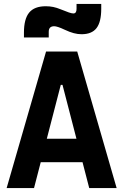

<svg xmlns="http://www.w3.org/2000/svg" viewBox="-20 -955 626 975"><path d="M13.7 0 213.9 -693.4H372.1L572.3 0H433.1L297.4 -523.9H288.6L152.8 0ZM114.7 -131.3V-250.5H466.3V-131.3ZM101.6 -764.6V-789.1Q101.6 -858.9 128.2 -891.1Q154.8 -923.3 212.4 -923.3Q231.9 -923.3 250 -919.7Q268.1 -916 288.1 -907.7Q314.5 -897 329.6 -891.8Q344.7 -886.7 352.5 -886.7Q368.7 -886.7 368.7 -909.7V-935.1H494.1V-910.6Q494.1 -843.3 470.2 -812.3Q446.3 -781.2 394 -781.2Q375 -781.2 354.5 -786.6Q334 -792 308.1 -804.2Q288.6 -813.5 275.6 -817.6Q262.7 -821.8 255.4 -821.8Q227.5 -821.8 227.5 -793.9V-764.6Z"/></svg>

Font: Cascadia Mono PL
Style: Regular
Weight: 400
Monospace: yes
Designer: Aaron Bell
Foundry: Saja Typeworks
Version: Version 2102.003